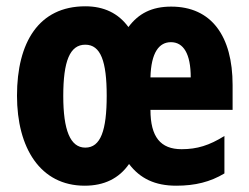

<svg xmlns="http://www.w3.org/2000/svg" viewBox="-20 -580 790 610"><path d="M524 -559C462 -559 420 -537 388 -494C356 -538 310 -560 251 -560C103 -560 34 -445 34 -276C34 -110 108 10 249 10C311 10 358 -13 390 -59C425 -13 472 10 540 10C600 10 648 -2 693 -29V-148C645 -118 606 -106 557 -106C490 -106 458 -145 458 -231H719V-310C719 -465 652 -559 524 -559ZM523 -446C563 -446 586 -409 586 -334H458C460 -414 486 -446 523 -446ZM251 -438C300 -438 319 -385 319 -276C319 -166 300 -111 251 -111C203 -111 181 -167 181 -275C181 -386 202 -438 251 -438Z"/></svg>

Font: Noto Sans Georgian ExtraCondensed ExtraBold
Style: Regular
Weight: 800
Width: 2
Designer: Monotype Design Team, Akaki Razmadze
Foundry: Google LLC
Version: Version 2.005